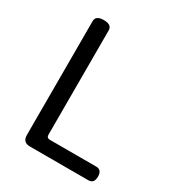

<svg xmlns="http://www.w3.org/2000/svg" viewBox="-174 -848 892 962"><g transform="rotate(30 271.5 -367.0)"><path d="M142 0Q100 0 100 -42V-701Q100 -734 146.5 -734Q193 -734 193 -701V-98Q193 -79 212 -79H480Q513 -79 513 -39.5Q513 0 480 0Z"/></g></svg>

Font: Raw Maruko Gothic CJK TC
Style: Regular
Weight: 400
Version: Version 1.001